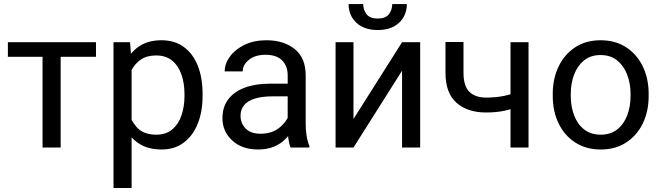

<svg xmlns="http://www.w3.org/2000/svg" viewBox="-20 -740 3318 963"><path d="M284.2 -528.3V0H193.4V-528.3ZM461.4 -528.3V-455.1H19.5V-528.3Z M640.1 -426.8V203.1H549.3V-528.3H632.3ZM996.1 -268.6V-258.3Q996.1 -181.2 972.2 -120.6Q948.2 -60.1 902.3 -25.1Q856.4 9.8 791 9.8Q723.6 9.8 677.7 -19.5Q631.8 -48.8 605.7 -103Q579.6 -157.2 572.3 -231.4V-286.1Q580.1 -364.3 606.2 -420.7Q632.3 -477.1 677.7 -507.6Q723.1 -538.1 789.6 -538.1Q856 -538.1 902.1 -504.4Q948.2 -470.7 972.2 -409.9Q996.1 -349.1 996.1 -268.6ZM905.3 -258.3V-268.6Q905.3 -321.3 890.4 -365.2Q875.5 -409.2 844 -435.5Q812.5 -461.9 763.2 -461.9Q717.8 -461.9 687.7 -441.9Q657.7 -421.9 640.6 -389.6Q623.5 -357.4 616.2 -321.8V-195.3Q630.9 -143.6 664.1 -104Q697.3 -64.5 764.2 -64.5Q813 -64.5 844.2 -91.1Q875.5 -117.7 890.4 -161.9Q905.3 -206.1 905.3 -258.3Z M1422.9 -90.3V-362.3Q1422.9 -409.2 1394.8 -437.3Q1366.7 -465.3 1311.5 -465.3Q1260.3 -465.3 1228.8 -440.2Q1197.3 -415 1197.3 -381.8H1106.9Q1106.9 -419.9 1132.8 -455.8Q1158.7 -491.7 1205.8 -514.9Q1252.9 -538.1 1316.9 -538.1Q1402.8 -538.1 1458 -494.1Q1513.2 -450.2 1513.2 -361.3V-115.2Q1513.2 -88.9 1517.8 -59.1Q1522.5 -29.3 1531.7 -7.8V0H1437.5Q1430.7 -15.6 1426.8 -41.7Q1422.9 -67.9 1422.9 -90.3ZM1438.5 -320.3 1439.5 -256.8H1348.1Q1296.4 -256.8 1260.3 -246.1Q1224.1 -235.4 1205.3 -213.6Q1186.5 -191.9 1186.5 -159.2Q1186.5 -121.6 1211.9 -95.5Q1237.3 -69.3 1287.6 -69.3Q1349.6 -69.3 1389.4 -106.4Q1429.2 -143.6 1431.6 -179.2L1470.2 -135.7Q1462.9 -95.2 1411.4 -42.7Q1359.9 9.8 1274.4 9.8Q1193.4 9.8 1144.5 -35.6Q1095.7 -81.1 1095.7 -147Q1095.7 -203.6 1125 -242.2Q1154.3 -280.8 1207.8 -300.5Q1261.2 -320.3 1333.5 -320.3Z M1752.9 -143.1 1996.6 -528.3H2087.4V0H1996.6V-385.3L1752.9 0H1663.1V-528.3H1752.9ZM1947.3 -719.7H2020.5Q2020.5 -662.1 1981.4 -625.7Q1942.4 -589.4 1875 -589.4Q1807.1 -589.4 1767.8 -625.7Q1728.5 -662.1 1728.5 -719.7H1801.8Q1801.8 -690.9 1818.4 -668.9Q1835 -647 1875 -647Q1914.1 -647 1930.7 -668.9Q1947.3 -690.9 1947.3 -719.7Z M2630.9 -528.3V0H2540.5V-528.3ZM2600.1 -285.6V-211.4Q2559.1 -195.8 2515.9 -185.8Q2472.7 -175.8 2418.5 -175.8Q2324.7 -175.8 2269.5 -224.6Q2214.4 -273.4 2214.4 -375V-529.3H2304.7V-375Q2304.7 -309.1 2334 -279.8Q2363.3 -250.5 2418.5 -250.5Q2471.2 -250.5 2514.9 -260.5Q2558.6 -270.5 2600.1 -285.6Z M2752.4 -258.3V-269.5Q2752.4 -345.7 2781.7 -406.5Q2811 -467.3 2864.7 -502.7Q2918.5 -538.1 2992.2 -538.1Q3066.9 -538.1 3120.8 -502.7Q3174.8 -467.3 3204.1 -406.5Q3233.4 -345.7 3233.4 -269.5V-258.3Q3233.4 -181.6 3204.1 -121.1Q3174.8 -60.5 3120.8 -25.4Q3066.9 9.8 2993.2 9.8Q2918.9 9.8 2865 -25.4Q2811 -60.5 2781.7 -121.1Q2752.4 -181.6 2752.4 -258.3ZM2842.8 -269.5V-258.3Q2842.8 -206.1 2859.4 -161.9Q2876 -117.7 2909.4 -91.1Q2942.9 -64.5 2993.2 -64.5Q3042.5 -64.5 3075.9 -91.1Q3109.4 -117.7 3126 -161.9Q3142.6 -206.1 3142.6 -258.3V-269.5Q3142.6 -321.3 3125.7 -365.5Q3108.9 -409.7 3075.7 -436.8Q3042.5 -463.9 2992.2 -463.9Q2942.4 -463.9 2909.2 -436.8Q2876 -409.7 2859.4 -365.5Q2842.8 -321.3 2842.8 -269.5Z"/></svg>

Font: RobotoDEMO
Style: Regular
Weight: 400
Designer: Christian Robertson
Foundry: Google
Version: Version 2.136